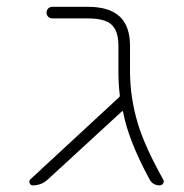

<svg xmlns="http://www.w3.org/2000/svg" viewBox="-20 -567 541 566"><path d="M363.3 -357.4Q363.3 -280.3 385.7 -205.1Q406.2 -135.7 460.9 -38.1Q462.9 -35.2 462.9 -32.2Q462.9 -29.3 460.9 -26.4Q457 -20.5 451.2 -20.5Q430.7 -20.5 420.9 -38.1Q358.4 -153.3 342.8 -237.3Q341.8 -241.2 338.9 -238.3L121.1 -38.1Q102.5 -20.5 76.2 -20.5Q70.3 -20.5 67.4 -27.3Q66.4 -29.3 66.4 -32.2Q66.4 -35.2 69.3 -38.1L331.1 -280.3Q334 -283.2 333 -287.1Q329.1 -320.3 329.1 -357.4V-431.6Q329.1 -475.6 309.1 -494.1Q289.1 -512.7 239.3 -512.7H134.8Q127 -512.7 122.1 -517.6Q117.2 -522.5 117.2 -529.8Q117.2 -537.1 122.1 -542Q127 -546.9 134.8 -546.9H239.3Q301.8 -546.9 332.5 -518.6Q363.3 -490.2 363.3 -431.6Z"/></svg>

Font: Gen Jyuu Gothic ExtraLight
Style: Regular
Weight: 100
Designer: [Source Han Sans]
Ryoko NISHIZUKA  (kana & ideographs); Paul D. Hunt (Latin, Greek & Cyrillic); Wenlong ZHANG  (bopomofo
Version: Version 1.002.20150607